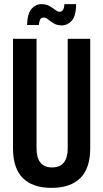

<svg xmlns="http://www.w3.org/2000/svg" viewBox="-20 -898 500 930"><path d="M229 12Q138 12 90.5 -35.5Q43 -83 43 -180V-710H157V-180Q157 -87 232 -87Q308 -87 308 -180V-710H417V-180Q417 -83 369 -35.5Q321 12 229 12ZM279 -775Q257 -775 241 -784.5Q225 -794 213.5 -803.5Q202 -813 192 -813Q179 -813 174.5 -803.5Q170 -794 168 -777H111Q113 -833 133 -855.5Q153 -878 180 -878Q203 -878 219 -869Q235 -860 247 -850.5Q259 -841 269 -841Q290 -841 292 -878H349Q348 -820 327.5 -797.5Q307 -775 279 -775Z"/></svg>

Font: Special Gothic Condensed Medium
Style: Regular
Weight: 500
Width: 3
Designer: Alistair McCready
Foundry: Monolith
Version: Version 1.000; ttfautohint (v1.8.4.7-5d5b)